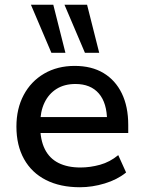

<svg xmlns="http://www.w3.org/2000/svg" viewBox="-20 -778 605 807"><path d="M316 9Q233 9 173 -21.5Q113 -52 81 -109.5Q49 -167 49 -246Q49 -321 79.5 -378.5Q110 -436 165.5 -468.5Q221 -501 294 -501Q365 -501 415 -471Q465 -441 492 -385.5Q519 -330 519 -253V-219H131V-286H447L430 -269Q430 -345 395.5 -385Q361 -425 297 -425Q251 -425 218 -404.5Q185 -384 167 -346.5Q149 -309 149 -257V-248Q149 -190 168.5 -151Q188 -112 226 -93Q264 -74 318 -74Q359 -74 400.5 -85.5Q442 -97 477 -126L510 -53Q473 -23 420.5 -7Q368 9 316 9ZM337 -556 251 -758H346L397 -556ZM196 -556 110 -758H204L255 -556Z"/></svg>

Font: NunitoSans_10ptSemiBold
Style: Regular
Weight: 600
Designer: Vernon Adams
Foundry: Vernon Adams
Version: Version 3.101;gftools[0.9.27]